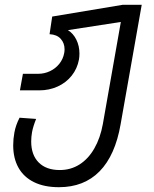

<svg xmlns="http://www.w3.org/2000/svg" viewBox="-20 -570 640 800"><path d="M35 35.5Q35 9 40 -18Q45.5 -48.5 61.5 -79.5L130.5 -74.5Q118 -43.5 113.5 -19.5Q110 0 110 19.5Q110 75.5 141.2 107Q172.5 138.5 229 138.5Q275 138.5 311.8 115Q348.5 91.5 373.2 48.2Q398 5 408.5 -53L483.5 -478.5L263 -444.5Q285.5 -430.5 298.2 -404.5Q311 -378.5 311 -347Q311 -333.5 309 -322Q302 -284 278.8 -254.8Q255.5 -225.5 220.2 -209.5Q185 -193.5 143.5 -193.5H63L75.5 -262.5H139Q165 -262.5 188.2 -273.5Q211.5 -284.5 227.2 -304.2Q243 -324 247.5 -349Q249 -356.5 249 -364.5Q249 -390.5 233 -408.2Q217 -426 186.5 -427.5L197.5 -501L491 -550H570.5L482.5 -52Q460 77.5 395 143.8Q330 210 225.5 210Q164.5 210 121.8 189Q79 168 57 128.8Q35 89.5 35 35.5Z"/></svg>

Font: JuliaMono Light
Style: Italic
Weight: 300
Italic angle: -9°
Monospace: yes
Designer: cormullion
Foundry: corm
Version: Version 0.054; ttfautohint (v1.8.4)